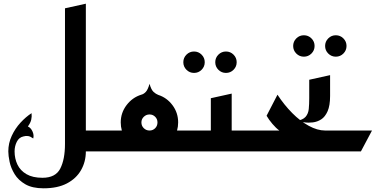

<svg xmlns="http://www.w3.org/2000/svg" viewBox="-20 -820 2060 1040"><path d="M332 -40V-775L445 -800V-113H565V0H445Q445 56 419 101.5Q393 147 342.5 173.5Q292 200 216 200Q155 200 117 178Q79 156 59 123Q39 90 32 56.5Q25 23 25 0Q25 -44 43.5 -84Q62 -124 91 -155.5Q120 -187 151 -207Q153 -188 149 -171Q145 -154 131 -135Q147 -128 156 -108Q165 -88 160 -70Q145 -81 132.5 -83Q120 -85 107 -81Q83 -76 71 -52Q59 -28 59 0Q59 39 74.5 71.5Q90 104 123.5 123.5Q157 143 210 143Q281 143 306.5 93Q332 43 332 -40Z M525 0V-113H640Q634 -134 634 -157Q634 -209 665.5 -250.5Q697 -292 745 -307Q758 -310 769.5 -322Q781 -334 790 -366Q799 -334 811.5 -322.5Q824 -311 837 -306Q884 -291 914.5 -250Q945 -209 945 -157Q945 -134 939 -113H1055V0ZM790 -113Q808 -113 820.5 -125.5Q833 -138 833 -157Q833 -175 820.5 -187.5Q808 -200 790 -200Q772 -200 759 -187.5Q746 -175 746 -157Q746 -138 759 -125.5Q772 -113 790 -113Z M1204 -425Q1180 -425 1163 -442Q1146 -459 1146 -483Q1146 -507 1163 -524Q1180 -541 1204 -541Q1228 -541 1245 -524Q1262 -507 1262 -483Q1262 -459 1245 -442Q1228 -425 1204 -425ZM1031 -425Q1007 -425 990 -442Q973 -459 973 -483Q973 -507 990 -524Q1007 -541 1031 -541Q1055 -541 1072 -524Q1089 -507 1089 -483Q1089 -459 1072 -442Q1055 -425 1031 -425Z M1015 0V-113H1122V-288L1235 -313V-113H1355V0H1199Q1197 0 1196 0Q1195 0 1195 0Z M1315 0V-113H1493Q1475 -126 1455.5 -149Q1436 -172 1424 -193L1483 -307Q1519 -252 1562.5 -208Q1606 -164 1652.5 -138.5Q1699 -113 1741 -113H1995L1935 0Z M1799 -513Q1775 -513 1758 -530Q1741 -547 1741 -571Q1741 -595 1758 -612Q1775 -629 1799 -629Q1823 -629 1840 -612Q1857 -595 1857 -571Q1857 -547 1840 -530Q1823 -513 1799 -513ZM1626 -513Q1602 -513 1585 -530Q1568 -547 1568 -571Q1568 -595 1585 -612Q1602 -629 1626 -629Q1650 -629 1667 -612Q1684 -595 1684 -571Q1684 -547 1667 -530Q1650 -513 1626 -513Z M1585 -165Q1620 -170 1635 -187Q1650 -204 1652.5 -230Q1655 -256 1655 -288Q1655 -291 1655 -294Q1655 -297 1655 -300V-388L1768 -413V-300Q1768 -248 1754.5 -217.5Q1741 -187 1720 -173.5Q1699 -160 1674.5 -157Q1650 -154 1628 -157.5Q1606 -161 1591 -164Q1587 -165 1585 -165Z"/></svg>

Font: Reem Kufi Medium
Style: Regular
Weight: 500
Designer: Khaled Hosny
Version: Version 1.001